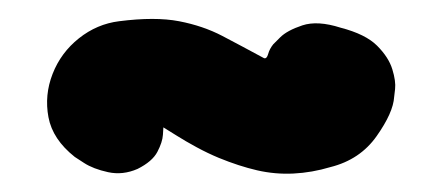

<svg xmlns="http://www.w3.org/2000/svg" viewBox="-20 -426 479 208"><path d="M129 -243Q113 -236 97 -239.5Q81 -243 71 -249.5Q61 -256 61 -256Q37 -275 32.5 -299Q28 -323 37 -346Q46 -369 65.5 -384.5Q85 -400 109 -403Q148 -408 174 -403Q200 -398 221 -387Q242 -376 266 -363Q269 -362 270.5 -367.5Q272 -373 276 -378Q276 -378 283.5 -385.5Q291 -393 307.5 -398.5Q324 -404 349 -396Q376 -389 388.5 -376.5Q401 -364 405 -351Q409 -338 408 -329.5Q407 -321 407 -321Q406 -304 388 -278.5Q370 -253 338 -245Q318 -239 298 -238Q278 -237 258.5 -241.5Q239 -246 217 -255Q205 -260 193 -266.5Q181 -273 171.5 -279Q162 -285 157 -288Q157 -288 156.5 -280Q156 -272 150.5 -261.5Q145 -251 129 -243Z"/></svg>

Font: Sour Gummy Black
Style: Regular
Weight: 900
Version: Version 1.000